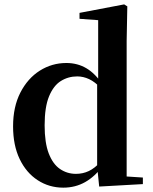

<svg xmlns="http://www.w3.org/2000/svg" viewBox="-20 -839 698 875"><path d="M268.5 16.2Q204 16.2 151.9 -17.7Q99.7 -51.5 69.6 -114.2Q39.6 -176.8 39.6 -263.1Q39.6 -352.4 72.9 -417.2Q106.2 -482 161.4 -517Q216.7 -551.9 282.5 -551.9Q332.9 -551.9 373.4 -528.1Q413.8 -504.4 447.8 -453.6H457.1L440.3 -436.8Q412.9 -465.9 386.3 -478.3Q359.7 -490.8 331.9 -490.8Q291.2 -490.8 257.5 -469.9Q223.9 -449.1 203.6 -400.1Q183.4 -351.2 183.4 -267.7Q183.4 -188.6 202.1 -139.8Q220.9 -91.1 253.4 -68.9Q285.9 -46.7 326.3 -46.7Q357.5 -46.7 384.5 -59.4Q411.5 -72.1 437.8 -100.9L456.6 -80.8H446.1Q412.8 -34.5 368 -9.1Q323.1 16.2 268.5 16.2ZM432 11.2 422.7 -81.1V-83.3V-457.2L427.4 -468.4V-747.1L342.4 -753.3V-780.3L545.9 -819L560.2 -810L557.2 -652.7V-34.7L631.1 -29.9V0Z"/></svg>

Font: Early Summer Mincho VF
Style: Regular
Weight: 250
Designer: GuiWonder
Version: Version 1.002